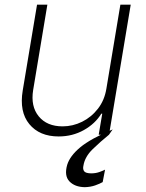

<svg xmlns="http://www.w3.org/2000/svg" viewBox="-20 -565 612 805"><path d="M426.1 -193.5 484.7 -545.5H528.1L437.1 0H393.8L408.7 -88.4H404.8Q379.3 -46.5 331.7 -19.7Q284.1 7.1 225.9 7.1Q145.6 7.1 103 -44.6Q60.4 -96.2 75.3 -185.7L135.3 -545.5H178.6L119 -187.5Q108 -119.3 142.4 -77.2Q176.8 -35.2 242.5 -35.2Q285.2 -35.2 324.2 -54.5Q363.3 -73.9 390.8 -109.4Q418.3 -144.9 426.1 -193.5ZM335.6 219.8Q293.7 219.1 271.1 195.5Q248.6 171.9 261.7 126.1Q273.1 88.8 316.4 52.7Q359.7 16.7 452.4 -22.4L436.8 0Q401.6 28.4 368.8 60.2Q335.9 92 329.9 128.9Q326.3 143.8 332.6 152.7Q338.8 161.6 362.9 161.9Q381.7 161.6 396.3 156.4Q410.9 151.3 420.5 146.3L410.5 198.5Q398.8 205.3 379.3 212.2Q359.7 219.1 335.6 219.8Z"/></svg>

Font: Inter UI Extra Light
Style: Italic
Weight: 200
Italic angle: -9.39999°
Designer: Rasmus Andersson
Foundry: rsms
Version: 3.2;8d6f07862